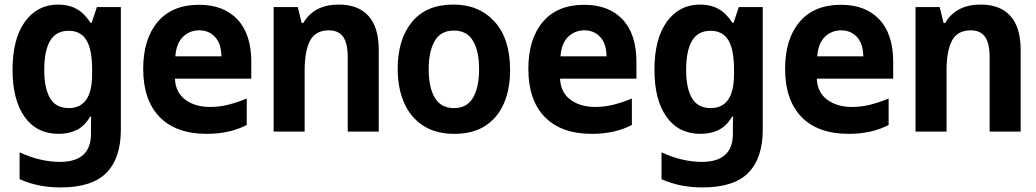

<svg xmlns="http://www.w3.org/2000/svg" viewBox="-20 -577 4544 842"><path d="M245 245Q198 245 154 236.5Q110 228 66 209V91Q113 113 158 123Q203 133 242 133Q379 133 379 10V-4Q379 -20 379 -34.5Q379 -49 380 -66H376Q350 -23 315.5 -6.5Q281 10 237 10Q141 10 88 -64.5Q35 -139 35 -271Q35 -407 89.5 -482Q144 -557 235 -557Q281 -557 315.5 -538Q350 -519 377 -477H382L405 -546H510V-8Q510 116 447 180.5Q384 245 245 245ZM282 -103Q332 -103 358 -139.5Q384 -176 384 -253V-271Q384 -360 359 -401Q334 -442 281 -442Q226 -442 200 -398.5Q174 -355 174 -270Q174 -190 199.5 -146.5Q225 -103 282 -103Z M887 10Q752 10 680 -64Q608 -138 608 -275Q608 -406 671.5 -481Q735 -556 853 -556Q961 -556 1021.5 -491.5Q1082 -427 1082 -306V-232H747Q750 -171 793 -139.5Q836 -108 901 -108Q944 -108 984 -118.5Q1024 -129 1062 -145V-29Q1026 -10 982 0Q938 10 887 10ZM951 -330Q950 -386 923 -415Q896 -444 854 -444Q812 -444 782.5 -415.5Q753 -387 749 -330Z M1180 0V-546H1286L1303 -476H1310Q1357 -557 1466 -557Q1551 -557 1596 -507Q1641 -457 1641 -358V0H1505V-324Q1505 -388 1484.5 -416Q1464 -444 1422 -444Q1364 -444 1340 -399Q1316 -354 1316 -267V0Z M1973 10Q1892 10 1836.5 -25.5Q1781 -61 1752.5 -125.5Q1724 -190 1724 -276Q1724 -404 1786.5 -480.5Q1849 -557 1968 -557Q2081 -557 2149 -482Q2217 -407 2217 -270Q2217 -187 2190 -124Q2163 -61 2108.5 -25.5Q2054 10 1973 10ZM1971 -103Q2028 -103 2054.5 -148.5Q2081 -194 2081 -273Q2081 -354 2054 -398.5Q2027 -443 1970 -443Q1913 -443 1886.5 -397.5Q1860 -352 1860 -274Q1860 -193 1887 -148Q1914 -103 1971 -103Z M2576 10Q2441 10 2369 -64Q2297 -138 2297 -275Q2297 -406 2360.5 -481Q2424 -556 2542 -556Q2650 -556 2710.5 -491.5Q2771 -427 2771 -306V-232H2436Q2439 -171 2482 -139.5Q2525 -108 2590 -108Q2633 -108 2673 -118.5Q2713 -129 2751 -145V-29Q2715 -10 2671 0Q2627 10 2576 10ZM2640 -330Q2639 -386 2612 -415Q2585 -444 2543 -444Q2501 -444 2471.5 -415.5Q2442 -387 2438 -330Z M3060 245Q3013 245 2969 236.5Q2925 228 2881 209V91Q2928 113 2973 123Q3018 133 3057 133Q3194 133 3194 10V-4Q3194 -20 3194 -34.5Q3194 -49 3195 -66H3191Q3165 -23 3130.5 -6.5Q3096 10 3052 10Q2956 10 2903 -64.5Q2850 -139 2850 -271Q2850 -407 2904.5 -482Q2959 -557 3050 -557Q3096 -557 3130.5 -538Q3165 -519 3192 -477H3197L3220 -546H3325V-8Q3325 116 3262 180.5Q3199 245 3060 245ZM3097 -103Q3147 -103 3173 -139.5Q3199 -176 3199 -253V-271Q3199 -360 3174 -401Q3149 -442 3096 -442Q3041 -442 3015 -398.5Q2989 -355 2989 -270Q2989 -190 3014.5 -146.5Q3040 -103 3097 -103Z M3702 10Q3567 10 3495 -64Q3423 -138 3423 -275Q3423 -406 3486.5 -481Q3550 -556 3668 -556Q3776 -556 3836.5 -491.5Q3897 -427 3897 -306V-232H3562Q3565 -171 3608 -139.5Q3651 -108 3716 -108Q3759 -108 3799 -118.5Q3839 -129 3877 -145V-29Q3841 -10 3797 0Q3753 10 3702 10ZM3766 -330Q3765 -386 3738 -415Q3711 -444 3669 -444Q3627 -444 3597.5 -415.5Q3568 -387 3564 -330Z M3995 0V-546H4101L4118 -476H4125Q4172 -557 4281 -557Q4366 -557 4411 -507Q4456 -457 4456 -358V0H4320V-324Q4320 -388 4299.5 -416Q4279 -444 4237 -444Q4179 -444 4155 -399Q4131 -354 4131 -267V0Z"/></svg>

Font: Noto Sans Mono SemiCondensed
Style: Bold
Weight: 700
Width: 4
Designer: Monotype Design Team
Foundry: Monotype Imaging Inc.
Version: Version 2.014